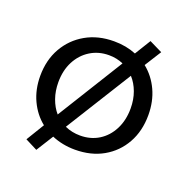

<svg xmlns="http://www.w3.org/2000/svg" viewBox="-108 -623 779 791"><g transform="rotate(20 281.5 -228.0)"><path d="M132 63 79 36 127 -43Q88 -74 65.5 -122Q43 -170 43 -229Q43 -299 73.5 -352.5Q104 -406 157.5 -436.5Q211 -467 281 -467Q334 -467 378 -449L421 -519L478 -491L432 -418Q472 -386 494.5 -337.5Q517 -289 517 -229Q517 -159 487 -105.5Q457 -52 404 -22Q351 8 281 8Q226 8 179 -12ZM122 -230Q122 -192 133.5 -159.5Q145 -127 165 -104L344 -393Q315 -406 281 -406Q235 -406 199 -383.5Q163 -361 142.5 -321.5Q122 -282 122 -230ZM281 -54Q327 -54 362.5 -76Q398 -98 418.5 -138Q439 -178 439 -230Q439 -269 427 -301.5Q415 -334 394 -357L214 -68Q245 -54 281 -54Z"/></g></svg>

Font: Inconsolata SemiExpanded
Style: Regular
Weight: 400
Width: 6
Monospace: yes
Designer: Raph Levien, Cyreal, Brenton Simpson
Foundry: Raph Levien, Cyreal, Google
Version: Version 3.100; ttfautohint (v1.8.4.7-5d5b)